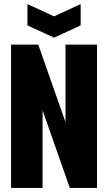

<svg xmlns="http://www.w3.org/2000/svg" viewBox="-20 -918 528 938"><path d="M34 0V-700H167L300 -321V-700H454V0H321L188 -379V0ZM374 -898V-794L244 -734L114 -794V-898L244 -838Z"/></svg>

Font: Tektur Condensed
Style: Bold
Weight: 700
Width: 3
Designer: Adam Jagosz
Foundry: Adam Jagosz
Version: Version 1.005;gftools[0.9.30]